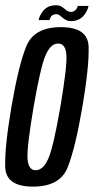

<svg xmlns="http://www.w3.org/2000/svg" viewBox="-24 -708 358 732"><path d="M102 3.5Q204.5 3.5 233.8 -69.5Q263 -142.5 290 -300Q316.5 -457 313.8 -530.8Q311 -604.5 208.5 -604.5Q105.5 -604.5 76 -531Q46.5 -457.5 19.5 -300Q-7 -143.5 -4 -70Q-1 3.5 102 3.5ZM112 -59Q84 -59 81 -102.8Q78 -146.5 104 -300Q130.5 -453 149.8 -497.5Q169 -542 197.5 -542Q226.5 -542 229.2 -497.8Q232 -453.5 206 -300Q179.5 -147 160 -103Q140.5 -59 112 -59ZM246.5 -627.5Q262.5 -627.5 274.8 -633.2Q287 -639 294.8 -648Q302.5 -657 307.2 -666.8Q312 -676.5 313.5 -685.5H272.5Q271.5 -681 268.2 -675.2Q265 -669.5 259.2 -666Q253.5 -662.5 246.5 -662.5Q239.5 -662.5 233.2 -666.2Q227 -670 221 -675.2Q215 -680.5 207.8 -684.2Q200.5 -688 189.5 -688Q174 -688 162 -682.8Q150 -677.5 142.2 -668.5Q134.5 -659.5 129.8 -650Q125 -640.5 123 -631.5H164.5Q166 -636 168.8 -641.8Q171.5 -647.5 177.2 -650.8Q183 -654 191 -654Q197.5 -654 202.8 -650Q208 -646 214.2 -640.8Q220.5 -635.5 228 -631.5Q235.5 -627.5 246.5 -627.5Z"/></svg>

Font: Anybody ExtraCondensed
Style: Italic
Weight: 400
Width: 2
Italic angle: -10°
Version: Version 1.113;gftools[0.9.25]